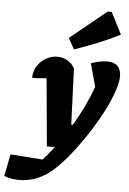

<svg xmlns="http://www.w3.org/2000/svg" viewBox="-170 -812 711 1055"><g transform="rotate(5 186.0 -285.0)"><path d="M112 0 78 -373Q47 -370 30 -369Q13 -368 -2 -369Q0 -408 19 -436.5Q38 -465 67 -480.5Q96 -496 127 -496Q155 -496 180.5 -482.5Q206 -469 223 -441L235 -131H244Q308 -238 348 -349L313 -476Q363 -494 401 -494Q479 -494 479 -417Q479 -388 464 -343Q448 -292 418.5 -233.5Q389 -175 351.5 -115.5Q314 -56 273.5 -2.5Q233 51 193 92.5Q153 134 119 155Q52 197 -25 197Q-70 197 -107 182L-83 61L95 74Q127 38 156 0ZM214 -544 180 -604 380 -767H403L464 -647Q403 -616 340.5 -591Q278 -566 214 -544Z"/></g></svg>

Font: Piazzolla ExtraBold
Style: Italic
Weight: 800
Italic angle: -11.3°
Designer: Juan Pablo del Peral
Foundry: Huerta Tipografica
Version: Version 1.330